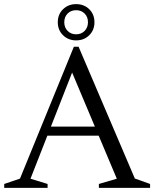

<svg xmlns="http://www.w3.org/2000/svg" viewBox="-28 -912 748 932"><path d="M175 -253.5V-297.5H508V-253.5ZM626.5 -45.5 700.5 -19V0H452V-19L539 -44.5L306 -598H337L120 -44.5L203 -19V0H-7.5V-19L69 -45L330.5 -685H353.5ZM341.5 -892Q380 -892 405.2 -867.2Q430.5 -842.5 430.5 -804Q430.5 -766 405.2 -741Q380 -716 341.5 -716Q303.5 -716 278 -741Q252.5 -766 252.5 -804Q252.5 -842.5 278 -867.2Q303.5 -892 341.5 -892ZM341.5 -745.5Q366.5 -745.5 382.8 -762Q399 -778.5 399 -804Q399 -830 382.8 -846.2Q366.5 -862.5 341.5 -862.5Q316.5 -862.5 300.2 -846.2Q284 -830 284 -804Q284 -778.5 300.2 -762Q316.5 -745.5 341.5 -745.5Z"/></svg>

Font: Newsreader 24pt
Style: Regular
Weight: 400
Designer: Hugues Gentile
Foundry: Production Type
Version: Version 1.003